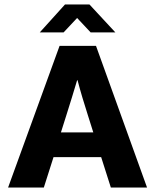

<svg xmlns="http://www.w3.org/2000/svg" viewBox="-20 -834 692 854"><path d="M269 -814H378L493 -690H383L323 -754L263 -690H157ZM245 -630H407L634 0H473L430 -135H218L175 0H16ZM251 -245H395L371 -321Q359 -358 346.5 -400Q334 -442 325 -477H323Q313 -442 300 -401Q287 -360 275 -321Z"/></svg>

Font: Mukta Vaani ExtraBold
Style: Regular
Weight: 800
Designer: Noopur Datye, Girish Dalvi, Yashodeep Gholap, Pallavi Karambelkar
Foundry: Ek Type
Version: Version 2.538;PS 1.000;hotconv 16.6.51;makeotf.lib2.5.65220;